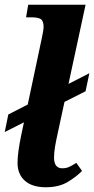

<svg xmlns="http://www.w3.org/2000/svg" viewBox="-24 -780 398 810"><path d="M169 10Q112 10 81 -17.5Q50 -45 50 -93Q50 -114 54 -144Q58 -174 66 -212L77 -264L-4 -223L11 -297L93 -339L153 -622Q156 -635 158 -648Q160 -661 160 -665Q160 -692 148 -699.5Q136 -707 107 -707H86L95 -760H337L265 -426L353 -471L337 -395L248 -350L218 -211Q212 -184 208 -160Q204 -136 204 -115Q204 -70 239 -70Q255 -70 268 -76Q281 -82 298 -93L322 -59Q298 -34 261 -12Q224 10 169 10Z"/></svg>

Font: Noto Serif
Style: Bold Italic
Weight: 700
Italic angle: -12°
Designer: Monotype Design Team
Foundry: Monotype Imaging Inc.
Version: Version 2.013